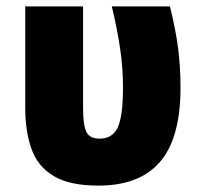

<svg xmlns="http://www.w3.org/2000/svg" viewBox="-20 -573 640 601"><path d="M288 8Q198 8 148 -22Q98 -52 78.5 -107Q59 -162 59 -236V-553H240V-234Q240 -183 250 -161Q260 -139 292 -139Q332 -139 348.5 -174Q365 -209 365 -300Q365 -360 356 -421Q347 -482 330 -553H512Q530 -480 537.5 -422Q545 -364 545 -298Q545 -141 481 -66.5Q417 8 288 8Z"/></svg>

Font: Noto Sans SemiCondensed Black
Style: Regular
Weight: 900
Width: 4
Designer: Monotype Design Team
Foundry: Monotype Imaging Inc.
Version: Version 2.013; ttfautohint (v1.8.4.7-5d5b)